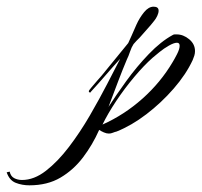

<svg xmlns="http://www.w3.org/2000/svg" viewBox="-239 -395 604 575"><path d="M-151 160Q-173 160 -192 152.5Q-211 145 -219 121L-210 119Q-207 133 -196.5 138.5Q-186 144 -173 144Q-137 144 -101.5 116.5Q-66 89 -32.5 45Q1 1 30 -49Q59 -99 82.5 -144.5Q106 -190 121 -219Q99 -195 77.5 -170Q56 -145 33 -120Q33 -118 31 -118Q27 -118 27 -122Q27 -124 35.5 -134Q44 -144 53.5 -155Q63 -166 65 -168L145 -266Q146 -268 150 -277Q154 -286 155 -288Q160 -300 169.5 -321Q179 -342 192.5 -358.5Q206 -375 221 -375Q236 -375 236 -363Q236 -356 232 -347.5Q228 -339 223 -333Q213 -320 201.5 -307.5Q190 -295 179 -282Q175 -278 170 -273Q165 -268 161 -263Q155 -254 150.5 -240.5Q146 -227 141 -217Q128 -186 116 -154.5Q104 -123 92 -91L86 -75Q108 -109 139 -152Q170 -195 206.5 -233Q243 -271 278 -290Q281 -292 284 -292Q287 -292 290 -292Q310 -292 327.5 -277.5Q345 -263 345 -242Q345 -235 343 -228.5Q341 -222 338 -215Q318 -172 281 -129.5Q244 -87 199.5 -53Q155 -19 110 -1Q105 0 99 2.5Q93 5 87 5Q80 5 72 1.5Q64 -2 58 -6Q38 39 9.5 76.5Q-19 114 -58 137Q-97 160 -151 160ZM68 -22Q133 -51 187.5 -99.5Q242 -148 278 -209Q283 -217 291 -232.5Q299 -248 299 -258Q299 -267 291 -267Q282 -267 267 -258.5Q252 -250 238.5 -239Q225 -228 218 -222Q192 -199 163 -164.5Q134 -130 109 -92.5Q84 -55 68 -22Z"/></svg>

Font: Caramel
Style: Regular
Weight: 400
Designer: Robert E. Leuschke
Foundry: Robert E. Leuschke
Version: Version 1.010